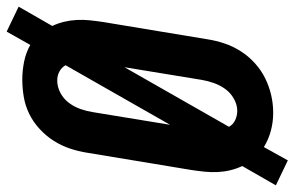

<svg xmlns="http://www.w3.org/2000/svg" viewBox="-188 -656 885 577"><g transform="rotate(90 254.5 -367.5)"><path d="M61 55 -14 19 44 -82Q36 -99 31.5 -117.5Q27 -136 26 -155.5Q25 -175 27 -194.5Q29 -214 32 -234L84 -548Q88 -574 96.5 -599.5Q105 -625 120 -648.5Q135 -672 156 -691Q177 -710 201.5 -722Q226 -734 252 -740Q278 -746 305 -746Q333 -746 359 -739Q385 -732 408 -718L448 -790L523 -754L465 -653Q473 -636 477.5 -617.5Q482 -599 483 -579.5Q484 -560 482 -540.5Q480 -521 477 -501L425 -187Q421 -161 412.5 -135.5Q404 -110 389.5 -87Q375 -64 354 -44.5Q333 -25 308.5 -13Q284 -1 257.5 3.5Q231 8 205 8Q178 8 151 2.5Q124 -3 101 -16ZM168 -299 347 -613Q341 -625 327.5 -631.5Q314 -638 299 -638Q281 -638 263 -628Q245 -618 233.5 -602Q222 -586 215.5 -567.5Q209 -549 206 -531ZM208 -97Q227 -97 245 -106.5Q263 -116 275 -132Q287 -148 293.5 -166.5Q300 -185 303 -204L341 -436L162 -122Q169 -110 181 -103.5Q193 -97 208 -97Z"/></g></svg>

Font: Iosevka Curly XBdObl
Style: Regular
Weight: 800
Italic angle: -9°
Monospace: yes
Designer: Belleve Invis
Foundry: Belleve Invis
Version: Version 11.1.0; ttfautohint (v1.8.3)